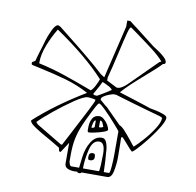

<svg xmlns="http://www.w3.org/2000/svg" viewBox="-103 -1093 1254 1227"><g transform="rotate(10 524.0 -480.0)"><path d="M458 21Q432 21 413 12Q394 3 394 -20V-153L351 -87Q350 -86 348 -86Q342 -86 340 -89.5Q338 -93 337 -102Q336 -111 331 -113Q324 -118 303 -130Q282 -142 269 -150Q205 -185 167.5 -210Q130 -235 130 -250Q130 -252 131 -253Q262 -373 451 -487Q380 -525 304.5 -547Q229 -569 113 -594L84 -600Q75 -602 72.5 -604Q70 -606 70 -613Q70 -618 72.5 -620.5Q75 -623 81.5 -626Q88 -629 91 -633Q93 -644 104.5 -682.5Q116 -721 121 -736Q126 -756 131 -771Q138 -797 157.5 -838.5Q177 -880 194 -880H197L211 -873L260 -834Q438 -694 517 -620L542 -604L624 -947V-987H644Q666 -969 694 -949L817 -853Q822 -850 848 -833Q874 -816 893 -798Q912 -780 912 -766Q912 -753 897 -753Q879 -733 846 -704Q813 -675 803 -666Q747 -617 714 -586Q681 -555 657 -527L761 -494Q855 -464 864 -460Q869 -459 898 -453.5Q927 -448 952.5 -438.5Q978 -429 978 -417Q978 -391 938.5 -332Q899 -273 853 -220Q807 -167 798 -167L784 -180Q726 -247 724 -247Q724 -247 722 -246Q720 -245 715 -245Q715 -225 716 -208L717 -132V-113Q717 -73 708 -26.5Q699 20 671 20H504Q501 27 491 27Q485 27 482 26Q479 25 477 20Q472 21 458 21ZM631 -553H637H638Q651 -553 668 -564Q685 -575 697 -587L871 -760L884 -767Q855 -800 811.5 -833.5Q768 -867 699 -917L657 -947H654Q647 -947 635.5 -903.5Q624 -860 604 -771Q579 -661 564 -607V-587ZM471 -507Q484 -516 498 -543Q512 -570 517 -587Q400 -715 197 -853Q164 -799 140.5 -738Q117 -677 117 -627V-620Q200 -602 280 -575.5Q360 -549 471 -507ZM511 -480H517L535 -490Q545 -496 569 -510.5Q593 -525 604 -533Q597 -543 583 -551Q569 -559 555.5 -565Q542 -571 537 -573Q525 -546 491 -487Q496 -482 499.5 -481Q503 -480 511 -480ZM776 -234Q797 -206 804 -200Q825 -218 861 -258.5Q897 -299 924 -341.5Q951 -384 951 -410V-413L937 -420L852 -444Q721 -481 637 -507L624 -508Q616 -508 596 -501Q576 -494 560 -483.5Q544 -473 544 -463V-460Q548 -454 551 -453Q558 -447 570.5 -436Q583 -425 591 -420L691 -320Q707 -314 727.5 -291.5Q748 -269 776 -234ZM344 -133H351L381 -190Q511 -436 511 -447V-453Q507 -455 494.5 -457Q482 -459 471 -460H460Q437 -460 377.5 -420Q318 -380 254.5 -328Q191 -276 164 -247L177 -233ZM424 -13Q430 -7 431 -7H484Q485 -15 492 -75Q499 -135 526 -178Q553 -221 595 -221Q618 -221 627.5 -191.5Q637 -162 637 -133Q639 -120 641.5 -76Q644 -32 644 -7H677Q684 -7 687.5 -48.5Q691 -90 691 -122V-280Q689 -284 653 -325Q617 -366 582.5 -400Q548 -434 539 -434L537 -433L531 -427Q526 -422 497.5 -365.5Q469 -309 457 -280Q435 -229 426 -183Q417 -137 417 -83V-33ZM556 -354Q570 -354 586 -340.5Q602 -327 613 -308Q624 -289 624 -277Q624 -270 600.5 -261.5Q577 -253 547.5 -246.5Q518 -240 507 -240H504Q501 -241 497 -247V-270Q497 -305 510.5 -329.5Q524 -354 556 -354ZM564 -284Q588 -284 591 -293Q589 -295 583 -311Q577 -327 567 -327H564ZM517 -273H524Q528 -274 532 -276Q536 -278 537 -280V-323Q527 -323 522 -303Q517 -283 517 -273ZM509 -7H611Q616 -7 618 -47.5Q620 -88 620 -120Q620 -194 583 -194Q540 -194 524.5 -130Q509 -66 509 -7ZM554 -114Q565 -114 568 -108Q571 -102 571 -90Q571 -78 563.5 -72Q556 -66 544 -66Q535 -66 532.5 -70.5Q530 -75 530 -83V-87Q530 -114 554 -114Z"/></g></svg>

Font: Krikikrak Dingbats
Style: Regular
Weight: 400
Designer: Jenny du Carrois
Foundry: bBox Type GmbH
Version: Version 1.001